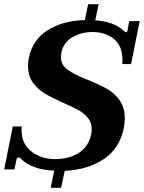

<svg xmlns="http://www.w3.org/2000/svg" viewBox="-23 -806 687 917"><path d="M561 -500Q562 -506 562 -519Q562 -586 521.5 -619.5Q481 -653 419 -653Q363 -653 321 -627Q279 -601 270 -554Q268 -540 268 -534Q268 -496 299 -473.5Q330 -451 395 -425Q452 -402 487.5 -382Q523 -362 548 -327.5Q573 -293 573 -241Q573 -216 568 -193Q548 -96 471.5 -45.5Q395 5 286 10L269 91H219L236 9Q127 4 77 -48Q71 -54 64 -54Q58 -54 55 -41L46 3H-3L38 -202H81Q80 -196 80 -185Q80 -118 127.5 -82Q175 -46 240 -46Q306 -46 353.5 -76Q401 -106 413 -167Q415 -175 415 -190Q415 -220 397 -242.5Q379 -265 352 -280Q325 -295 279 -315Q225 -339 191.5 -359Q158 -379 134.5 -411Q111 -443 111 -490Q111 -511 115 -531Q133 -616 204 -661.5Q275 -707 382 -710L398 -786H448L432 -709Q521 -703 568 -659Q575 -652 578 -652Q584 -652 586 -660L594 -705H644L603 -500Z"/></svg>

Font: Taviraj SemiBold
Style: Italic
Weight: 600
Italic angle: -12°
Designer: Katatrad Team
Foundry: CadsonDemak
Version: Version 1.001